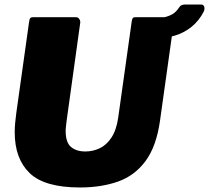

<svg xmlns="http://www.w3.org/2000/svg" viewBox="-20 -818 923 848"><path d="M687 -287Q671 -172 623 -107Q575 -42 501 -16Q427 10 333 10Q177 10 111 -53.5Q45 -117 45 -234Q45 -254 47 -275.5Q49 -297 52 -319L109 -725Q111 -736 114.5 -739Q118 -742 126 -742H316Q325 -742 330.5 -733.5Q336 -725 334 -715L274 -283Q273 -271 271.5 -260.5Q270 -250 270 -240Q270 -189 293.5 -169Q317 -149 357 -149Q390 -149 420 -163Q450 -177 472 -210Q494 -243 502 -298L562 -725Q564 -736 567 -739Q570 -742 579 -742H729Q738 -742 743.5 -733.5Q749 -725 747 -715L687 -287ZM868 -798Q879 -798 882 -788Q885 -778 880 -767Q859 -726 826 -699.5Q793 -673 753 -661Q713 -649 671 -649L674 -738Q700 -738 727.5 -748.5Q755 -759 771 -785Q776 -793 783 -795.5Q790 -798 796 -798H868Z"/></svg>

Font: Libre Franklin Thin Black
Style: Italic
Weight: 900
Italic angle: -8°
Version: Version 2.000